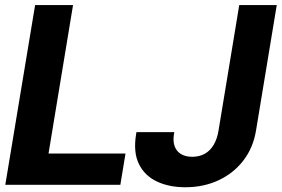

<svg xmlns="http://www.w3.org/2000/svg" viewBox="-20 -748 1140 777"><path d="M1.4 0 122.1 -727.5H275.6L176.4 -126.8H487.9L467 0ZM729.9 9.8Q664.2 9.8 614.7 -13.6Q565.3 -36.9 542.1 -84.5Q518.8 -132 530.8 -204.9L532.2 -213.3H685.4L683.9 -204.9Q679.3 -176.2 687 -155.6Q694.6 -135.1 712.9 -124.3Q731.2 -113.5 758 -113.5Q786.4 -113.5 808.3 -125.5Q830.1 -137.6 844.4 -161.4Q858.8 -185.3 864.4 -219.9L948.2 -727.5H1100L1016.1 -219.9Q1004.6 -149.7 964.6 -98Q924.6 -46.4 864.1 -18.3Q803.6 9.8 729.9 9.8Z"/></svg>

Font: Inter Tight
Style: Italic
Weight: 400
Italic angle: -9.39999°
Designer: Rasmus Andersson
Foundry: rsms
Version: Version 3.002